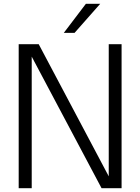

<svg xmlns="http://www.w3.org/2000/svg" viewBox="-20 -997 744 1017"><path d="M148 0H79V-763H185L556 -63V-763H624V0H518L148 -697ZM375 -823H318L435 -977H511Z"/></svg>

Font: Open Sauce One Light
Style: Regular
Weight: 300
Designer: Alfredo Marco Pradil
Foundry: Creative Sauce Fz LLC
Version: Version 1.477